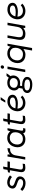

<svg xmlns="http://www.w3.org/2000/svg" viewBox="2310 -3070 967 5627"><g transform="rotate(-90 2793.5 -256.5)"><path d="M10 -90 63 -142Q103 -102 149.5 -82Q196 -62 251 -62Q298 -62 328 -83Q358 -104 358 -142Q358 -161 347.5 -175.5Q337 -190 318 -201Q294 -216 236 -235Q187 -251 155.5 -266Q124 -281 102.5 -306.5Q81 -332 81 -370Q81 -417 104.5 -453.5Q128 -490 169.5 -509.5Q211 -529 262 -529Q317 -529 373.5 -506.5Q430 -484 466 -447L419 -389Q387 -420 340 -438Q293 -456 249 -456Q209 -456 184 -437.5Q159 -419 159 -387Q159 -367 174.5 -351Q190 -335 226 -319Q249 -311 272 -302Q323 -285 357 -269Q391 -253 414 -225.5Q437 -198 437 -157Q437 -106 411 -68.5Q385 -31 340.5 -11Q296 9 241 9Q174 9 110.5 -18Q47 -45 10 -90Z M566 -159 650 -640 726 -650 642 -172Q632 -116 649 -92Q666 -68 709 -68Q729 -68 761.5 -70.5Q794 -73 811 -76L800 -10Q780 -5 746.5 -1Q713 3 686 3Q616 3 584 -36Q552 -75 566 -159ZM643 -520H878L866 -450H547L557 -504Q578 -511 601.5 -515.5Q625 -520 643 -520Z M1020 -520H1078Q1081 -501 1081.5 -474.5Q1082 -448 1079 -427L1065 -433Q1103 -474 1153 -497Q1203 -520 1260 -520H1268L1255 -442Q1245 -445 1232 -445Q1161 -445 1113 -401.5Q1065 -358 1052 -279L1004 0H930Z M1703 -115 1727 -113 1754 -423Q1755 -428 1759 -443Q1769 -480 1789 -520H1850L1780 -127Q1774 -91 1781 -76Q1788 -61 1812 -61Q1835 -61 1852 -65L1841 1Q1814 5 1785 5Q1736 5 1715 -26.5Q1694 -58 1703 -115ZM1800 -301Q1800 -204 1760.5 -135Q1721 -66 1658.5 -31Q1596 4 1526 4Q1455 4 1402 -25Q1349 -54 1320 -106.5Q1291 -159 1291 -227Q1291 -303 1323.5 -372Q1356 -441 1418.5 -484.5Q1481 -528 1566 -528Q1636 -528 1689 -499Q1742 -470 1771 -418Q1800 -366 1800 -301ZM1371 -233Q1371 -182 1391.5 -145Q1412 -108 1450.5 -88.5Q1489 -69 1541 -69Q1604 -69 1647 -101.5Q1690 -134 1710.5 -185.5Q1731 -237 1731 -292Q1731 -356 1703 -392Q1675 -428 1637.5 -441Q1600 -454 1567 -454Q1504 -454 1459.5 -422.5Q1415 -391 1393 -340Q1371 -289 1371 -233Z M1974 -159 2058 -640 2134 -650 2050 -172Q2040 -116 2057 -92Q2074 -68 2117 -68Q2137 -68 2169.5 -70.5Q2202 -73 2219 -76L2208 -10Q2188 -5 2154.5 -1Q2121 3 2094 3Q2024 3 1992 -36Q1960 -75 1974 -159ZM2051 -520H2286L2274 -450H1955L1965 -504Q1986 -511 2009.5 -515.5Q2033 -520 2051 -520Z M2346 -220Q2346 -305 2384 -374.5Q2422 -444 2487 -483.5Q2552 -523 2630 -523Q2692 -523 2737 -505Q2782 -487 2806 -453Q2830 -419 2830 -372Q2830 -298 2755 -257.5Q2680 -217 2571 -217Q2488 -217 2385 -235L2396 -294Q2485 -280 2557 -280Q2645 -280 2697.5 -302.5Q2750 -325 2750 -366Q2750 -392 2736.5 -411Q2723 -430 2694 -440Q2665 -450 2621 -450Q2565 -450 2520 -421.5Q2475 -393 2450 -342.5Q2425 -292 2425 -231Q2425 -159 2472 -113.5Q2519 -68 2599 -68Q2645 -68 2687 -85.5Q2729 -103 2754 -132L2806 -88Q2765 -43 2708 -19Q2651 5 2588 5Q2516 5 2461 -24.5Q2406 -54 2376 -105Q2346 -156 2346 -220ZM2600 -584 2679 -720H2760L2662 -584Z M2955 -324Q2955 -378 2982 -424.5Q3009 -471 3060 -499Q3111 -527 3180 -527Q3242 -527 3291 -505.5Q3340 -484 3368 -444Q3396 -404 3396 -352Q3396 -298 3369 -251.5Q3342 -205 3291 -177Q3240 -149 3171 -149Q3109 -149 3060 -170.5Q3011 -192 2983 -232Q2955 -272 2955 -324ZM2881 61Q2881 -11 2943.5 -51.5Q3006 -92 3103 -92Q3163 -92 3220 -78Q3277 -64 3315 -31Q3353 2 3353 54Q3353 126 3290.5 166.5Q3228 207 3131 207Q3071 207 3014 193Q2957 179 2919 146Q2881 113 2881 61ZM3278 61Q3278 13 3227 -6.5Q3176 -26 3097 -26Q3032 -26 2994 -6Q2956 14 2956 54Q2956 87 2981 106Q3006 125 3046.5 133Q3087 141 3137 141Q3202 141 3240 121Q3278 101 3278 61ZM3034 -213 3098 -169 3079 -61 3005 -49ZM3319 -347Q3319 -380 3301.5 -404.5Q3284 -429 3251.5 -442.5Q3219 -456 3176 -456Q3134 -456 3101.5 -440.5Q3069 -425 3051 -396Q3033 -367 3033 -328Q3033 -295 3050.5 -270.5Q3068 -246 3100.5 -232.5Q3133 -219 3176 -219Q3218 -219 3250.5 -234.5Q3283 -250 3301 -279Q3319 -308 3319 -347ZM3382 -548H3461L3355 -401L3308 -447Q3320 -468 3344 -501.5Q3368 -535 3382 -548Z M3583 -520H3657L3567 0H3493ZM3593 -666Q3593 -689 3609.5 -704.5Q3626 -720 3648 -720Q3667 -720 3679.5 -707Q3692 -694 3692 -675Q3692 -652 3676 -636.5Q3660 -621 3638 -621Q3619 -621 3606 -634Q3593 -647 3593 -666Z M4326 -520 4200 200H4126L4233 -399L4235 -413Q4238 -432 4245 -454.5Q4252 -477 4259 -496Q4264 -508 4269 -520ZM4276 -299Q4276 -202 4236.5 -133Q4197 -64 4134.5 -29Q4072 6 4002 6Q3928 6 3872.5 -23Q3817 -52 3787 -104.5Q3757 -157 3757 -225Q3757 -301 3791 -370Q3825 -439 3890 -482.5Q3955 -526 4042 -526Q4112 -526 4165 -497Q4218 -468 4247 -416Q4276 -364 4276 -299ZM3837 -231Q3837 -180 3859 -143Q3881 -106 3921.5 -86.5Q3962 -67 4017 -67Q4080 -67 4123 -99.5Q4166 -132 4186.5 -183.5Q4207 -235 4207 -290Q4207 -354 4179 -390Q4151 -426 4113.5 -439Q4076 -452 4043 -452Q3976 -452 3929.5 -420.5Q3883 -389 3860 -338.5Q3837 -288 3837 -231Z M4444 -216 4497 -520H4571L4518 -213Q4507 -148 4531.5 -108Q4556 -68 4641 -68Q4708 -68 4755.5 -107Q4803 -146 4815 -214L4869 -520H4943L4851 0H4789Q4787 -14 4788 -37.5Q4789 -61 4792 -78L4806 -76Q4767 -36 4719 -15.5Q4671 5 4616 5Q4541 5 4499 -22Q4457 -49 4444.5 -98Q4432 -147 4444 -216Z M5041 -220Q5041 -305 5079 -374.5Q5117 -444 5182 -483.5Q5247 -523 5325 -523Q5387 -523 5432 -505Q5477 -487 5501 -453Q5525 -419 5525 -372Q5525 -298 5450 -257.5Q5375 -217 5266 -217Q5183 -217 5080 -235L5091 -294Q5180 -280 5252 -280Q5340 -280 5392.5 -302.5Q5445 -325 5445 -366Q5445 -392 5431.5 -411Q5418 -430 5389 -440Q5360 -450 5316 -450Q5260 -450 5215 -421.5Q5170 -393 5145 -342.5Q5120 -292 5120 -231Q5120 -159 5167 -113.5Q5214 -68 5294 -68Q5340 -68 5382 -85.5Q5424 -103 5449 -132L5501 -88Q5460 -43 5403 -19Q5346 5 5283 5Q5211 5 5156 -24.5Q5101 -54 5071 -105Q5041 -156 5041 -220Z"/></g></svg>

Font: Fixel Italic Variable Display Thin
Style: Italic
Weight: 100
Italic angle: -10°
Designer: AlfaBravo + MacPaw
Foundry: Kyrylo Tkachov, Marchela Mozhyna, Serhii Makarenko, Maria Weinstein, Zakhar Kryvoshyya
Version: Version 1.210;Glyphs 3.2 (3217)